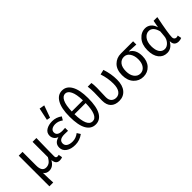

<svg xmlns="http://www.w3.org/2000/svg" viewBox="95 -1767 2944 2944"><g transform="rotate(-45 1567.0 -295.5)"><path d="M82 179V-486H164V-189Q164 -59 253 -59Q290 -59 320.5 -78.5Q351 -98 382 -154V-486H465Q464 -442 462.5 -359.5Q461 -277 460 -212Q459 -147 459 -95Q459 -56 495 -56Q508 -56 524 -62L535 0Q511 12 477 12Q436 12 415 -10.5Q394 -33 389 -82H387Q335 10 252 10Q186 10 158 -37Q159 92 165 179Z M813 12Q722 12 665 -27.5Q608 -67 608 -134Q608 -228 709 -255V-259Q672 -272 652 -302Q632 -332 632 -367Q632 -431 685 -464.5Q738 -498 818 -498Q903 -498 975 -445L942 -390Q884 -433 820 -433Q773 -433 743.5 -413Q714 -393 714 -357Q714 -282 825 -282Q848 -282 886 -285V-221Q857 -223 810 -223Q690 -223 690 -141Q690 -100 725 -77Q760 -54 822 -54Q892 -54 955 -103L990 -48Q911 12 813 12ZM776 -569 819 -770 904 -755 833 -558Z M1055 -359Q1055 -535 1108.5 -629.5Q1162 -724 1257 -724Q1352 -724 1405.5 -629.5Q1459 -535 1459 -359Q1459 -171 1406.5 -79.5Q1354 12 1257 12Q1160 12 1107.5 -79.5Q1055 -171 1055 -359ZM1136 -390H1378Q1374 -526 1341.5 -591Q1309 -656 1257 -656Q1205 -656 1172.5 -591Q1140 -526 1136 -390ZM1378 -331H1136Q1141 -56 1257 -56Q1373 -56 1378 -331Z M1767 12Q1679 12 1630.5 -36.5Q1582 -85 1582 -180Q1582 -209 1584 -266.5Q1586 -324 1586 -353Q1586 -428 1578 -486H1658Q1666 -447 1666 -373Q1666 -346 1663 -276.5Q1660 -207 1660 -176Q1660 -115 1690.5 -85.5Q1721 -56 1768 -56Q1823 -56 1856.5 -102.5Q1890 -149 1890 -240Q1890 -360 1850 -479L1930 -498Q1973 -369 1973 -243Q1973 -122 1917 -55Q1861 12 1767 12Z M2292 12Q2199 12 2136.5 -55Q2074 -122 2074 -238Q2074 -358 2138.5 -422Q2203 -486 2296 -486H2562V-416Q2467 -423 2408 -424V-420Q2504 -366 2504 -227Q2504 -117 2444 -52.5Q2384 12 2292 12ZM2293 -56Q2351 -56 2387.5 -104.5Q2424 -153 2424 -234Q2424 -311 2389 -364.5Q2354 -418 2294 -418Q2234 -418 2196.5 -372Q2159 -326 2159 -238Q2159 -155 2196.5 -105.5Q2234 -56 2293 -56Z M2807 12Q2722 12 2671 -52.5Q2620 -117 2620 -234Q2620 -354 2682.5 -426Q2745 -498 2833 -498Q2882 -498 2922.5 -467Q2963 -436 2983 -371H2985L3006 -486H3087Q3026 -186 3026 -107Q3026 -83 3040 -69.5Q3054 -56 3074 -56Q3088 -56 3108 -64L3120 -1Q3090 12 3057 12Q3012 12 2986.5 -12.5Q2961 -37 2961 -87H2958Q2902 12 2807 12ZM2824 -57Q2872 -57 2912 -102Q2952 -147 2956 -208L2964 -299Q2931 -429 2842 -429Q2786 -429 2745.5 -377.5Q2705 -326 2705 -235Q2705 -150 2736.5 -103.5Q2768 -57 2824 -57Z"/></g></svg>

Font: Toshiba Sans
Style: Regular
Weight: 400
Designer: Paul D. Hunt
Foundry: Toshiba Corporation
Version: Version 2.020;PS 2.0;hotconv 1.0.86;makeotf.lib2.5.63406